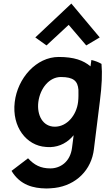

<svg xmlns="http://www.w3.org/2000/svg" viewBox="-20 -826 597 1082"><path d="M179 -615 242 -570 367 -686 466 -570 542 -615 382 -806ZM289 -112C221 -112 187 -177 196 -251C206 -329 258 -392 323 -392C395 -392 418 -369 422 -320C422 -298 423 -275 420 -251C411 -177 358 -112 289 -112ZM311 -505C184 -505 79 -385 63 -251C46 -110 130 -5 238 2C246 3 256 3 264 3C318 1 362 -24 395 -64L386 6C376 88 318 123 264 123C209 123 173 104 138 66L45 137C94 219 171 235 238 236C247 236 257 236 266 235C390 229 484 149 506 35C508 23 510 12 511 0L543 -257C554 -343 557 -411 552 -466C535 -476 516 -483 495 -488L490 -452C450 -486 397 -505 311 -505Z"/></svg>

Font: Bluebird
Style: NrwObl
Weight: 400
Designer: Jasper
Foundry: Cannot Into Space Fonts
Version: Version 0.98